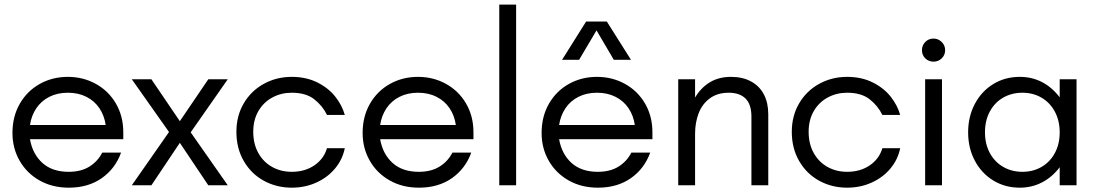

<svg xmlns="http://www.w3.org/2000/svg" viewBox="-20 -827 4904 857"><path d="M35.6 -233.4Q35.6 -307.1 68.4 -364Q101.1 -420.9 157.5 -452.4Q213.9 -483.9 282.7 -483.9Q351.1 -483.9 407.7 -452.6Q464.4 -421.4 497.3 -365Q530.3 -308.6 530.3 -236.3V-205.6H113.8Q125.5 -139.2 169.4 -99.6Q213.4 -60.1 286.1 -60.1Q341.8 -60.1 379.2 -83.5Q416.5 -106.9 436.5 -146H520.5Q494.6 -74.2 434.1 -31.7Q373.5 10.7 287.1 10.7Q213.4 10.7 156.2 -21.7Q99.1 -54.2 67.4 -109.9Q35.6 -165.5 35.6 -233.4ZM451.7 -269Q445.8 -311 423.8 -343.8Q401.9 -376.5 365.7 -394.8Q329.6 -413.1 282.7 -413.1Q236.3 -413.1 200.2 -394.8Q164.1 -376.5 142.1 -343.8Q120.1 -311 113.8 -269Z M734.4 -237.8 568.4 -473.1H655.8L782.7 -286.1L909.7 -473.1H996.6L831.1 -236.3L996.6 0H909.7L782.7 -189.5L655.8 0H568.4Z M1035.2 -238.8Q1035.2 -309.6 1067.9 -365.5Q1100.6 -421.4 1157.2 -452.6Q1213.9 -483.9 1282.2 -483.9Q1346.7 -483.9 1396.5 -459Q1446.3 -434.1 1476.8 -395.3Q1507.3 -356.4 1519 -314H1439.5Q1419.9 -354.5 1382.8 -383.8Q1345.7 -413.1 1282.2 -413.1Q1234.9 -413.1 1195.6 -391.8Q1156.2 -370.6 1133.3 -331.1Q1110.4 -291.5 1110.4 -238.8Q1110.4 -184.6 1133.1 -144Q1155.8 -103.5 1194.8 -81.8Q1233.9 -60.1 1282.2 -60.1Q1340.8 -60.1 1383.1 -88.9Q1425.3 -117.7 1439.5 -165.5H1519Q1508.8 -114.7 1475.3 -74.7Q1441.9 -34.7 1391.6 -12Q1341.3 10.7 1282.2 10.7Q1214.4 10.7 1158 -20Q1101.6 -50.8 1068.4 -107.7Q1035.2 -164.6 1035.2 -238.8Z M1598.6 -233.4Q1598.6 -307.1 1631.3 -364Q1664.1 -420.9 1720.5 -452.4Q1776.9 -483.9 1845.7 -483.9Q1914.1 -483.9 1970.7 -452.6Q2027.3 -421.4 2060.3 -365Q2093.3 -308.6 2093.3 -236.3V-205.6H1676.8Q1688.5 -139.2 1732.4 -99.6Q1776.4 -60.1 1849.1 -60.1Q1904.8 -60.1 1942.1 -83.5Q1979.5 -106.9 1999.5 -146H2083.5Q2057.6 -74.2 1997.1 -31.7Q1936.5 10.7 1850.1 10.7Q1776.4 10.7 1719.2 -21.7Q1662.1 -54.2 1630.4 -109.9Q1598.6 -165.5 1598.6 -233.4ZM2014.6 -269Q2008.8 -311 1986.8 -343.8Q1964.8 -376.5 1928.7 -394.8Q1892.6 -413.1 1845.7 -413.1Q1799.3 -413.1 1763.2 -394.8Q1727.1 -376.5 1705.1 -343.8Q1683.1 -311 1676.8 -269Z M2208.5 -806.6H2283.7V0H2208.5Z M2397.5 -233.4Q2397.5 -307.1 2430.2 -364Q2462.9 -420.9 2519.3 -452.4Q2575.7 -483.9 2644.5 -483.9Q2712.9 -483.9 2769.5 -452.6Q2826.2 -421.4 2859.1 -365Q2892.1 -308.6 2892.1 -236.3V-205.6H2475.6Q2487.3 -139.2 2531.2 -99.6Q2575.2 -60.1 2647.9 -60.1Q2703.6 -60.1 2741 -83.5Q2778.3 -106.9 2798.3 -146H2882.3Q2856.4 -74.2 2795.9 -31.7Q2735.4 10.7 2648.9 10.7Q2575.2 10.7 2518.1 -21.7Q2460.9 -54.2 2429.2 -109.9Q2397.5 -165.5 2397.5 -233.4ZM2813.5 -269Q2807.6 -311 2785.6 -343.8Q2763.7 -376.5 2727.5 -394.8Q2691.4 -413.1 2644.5 -413.1Q2598.1 -413.1 2562 -394.8Q2525.9 -376.5 2503.9 -343.8Q2481.9 -311 2475.6 -269ZM2596.2 -731H2688.5L2796.4 -560.1H2719.7L2642.6 -691.4L2564.9 -560.1H2488.8Z M3007.3 -473.1H3082.5V-391.6Q3108.4 -435.5 3148.4 -459.7Q3188.5 -483.9 3242.7 -483.9Q3295.4 -483.9 3333 -463.1Q3370.6 -442.4 3389.9 -405Q3409.2 -367.7 3409.2 -317.4V0H3334V-306.6Q3334 -360.8 3307.9 -387Q3281.7 -413.1 3232.9 -413.1Q3182.1 -413.1 3148.2 -387.9Q3114.3 -362.8 3098.4 -321.3Q3082.5 -279.8 3082.5 -230V0H3007.3Z M3514.2 -238.8Q3514.2 -309.6 3546.9 -365.5Q3579.6 -421.4 3636.2 -452.6Q3692.9 -483.9 3761.2 -483.9Q3825.7 -483.9 3875.5 -459Q3925.3 -434.1 3955.8 -395.3Q3986.3 -356.4 3998 -314H3918.5Q3898.9 -354.5 3861.8 -383.8Q3824.7 -413.1 3761.2 -413.1Q3713.9 -413.1 3674.6 -391.8Q3635.3 -370.6 3612.3 -331.1Q3589.4 -291.5 3589.4 -238.8Q3589.4 -184.6 3612.1 -144Q3634.8 -103.5 3673.8 -81.8Q3712.9 -60.1 3761.2 -60.1Q3819.8 -60.1 3862.1 -88.9Q3904.3 -117.7 3918.5 -165.5H3998Q3987.8 -114.7 3954.3 -74.7Q3920.9 -34.7 3870.6 -12Q3820.3 10.7 3761.2 10.7Q3693.4 10.7 3637 -20Q3580.6 -50.8 3547.4 -107.7Q3514.2 -164.6 3514.2 -238.8Z M4109.4 -473.1H4184.6V0H4109.4ZM4095.2 -603Q4095.2 -624.5 4109.9 -639.6Q4124.5 -654.8 4147 -654.8Q4168 -654.8 4183.3 -639.6Q4198.7 -624.5 4198.7 -603Q4198.7 -581.5 4183.6 -566.7Q4168.5 -551.8 4147 -551.8Q4125 -551.8 4110.1 -566.4Q4095.2 -581.1 4095.2 -603Z M4301.3 -236.3Q4301.3 -306.6 4331.1 -363Q4360.8 -419.4 4413.3 -451.7Q4465.8 -483.9 4531.7 -483.9Q4585.9 -483.9 4630.9 -460.7Q4675.8 -437.5 4710 -392.6V-473.1H4785.2V0H4710V-80.6Q4676.3 -36.1 4630.9 -12.7Q4585.4 10.7 4531.7 10.7Q4466.3 10.7 4413.8 -21.2Q4361.3 -53.2 4331.3 -109.6Q4301.3 -166 4301.3 -236.3ZM4543.5 -60.1Q4590.8 -60.1 4628.7 -81.8Q4666.5 -103.5 4688.2 -143.6Q4710 -183.6 4710 -236.3Q4710 -288.1 4688.5 -328.4Q4667 -368.7 4629.2 -390.9Q4591.3 -413.1 4543.5 -413.1Q4496.1 -413.1 4458 -391.4Q4419.9 -369.6 4398.2 -329.3Q4376.5 -289.1 4376.5 -236.3Q4376.5 -184.6 4397.9 -144.5Q4419.4 -104.5 4457.5 -82.3Q4495.6 -60.1 4543.5 -60.1Z"/></svg>

Font: Glacial Indifference
Style: Regular
Weight: 400
Designer: Alfredo Marco Pradil
Foundry: Alfredo Marco Pradil
Version: Version 1.312